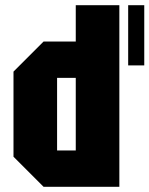

<svg xmlns="http://www.w3.org/2000/svg" viewBox="-20 -720 576 740"><path d="M440 -700V0H148L32 -116V-444L148 -560H272V-700ZM200 -140H272V-420H200ZM474 -468V-700H536V-468Z"/></svg>

Font: Tektur Condensed
Style: Bold
Weight: 700
Width: 3
Designer: Adam Jagosz
Foundry: Adam Jagosz
Version: Version 1.005;gftools[0.9.30]